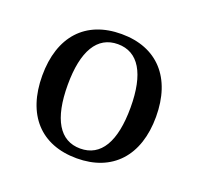

<svg xmlns="http://www.w3.org/2000/svg" viewBox="-75 -796 534 517"><g transform="rotate(20 192.0 -537.0)"><path d="M192 -359C294 -359 355 -425 355 -537C355 -649 294 -715 192 -715C89 -715 29 -649 29 -537C29 -425 89 -359 192 -359ZM192 -387C133 -387 102 -439 102 -537C102 -634 133 -686 192 -686C251 -686 282 -634 282 -537C282 -439 251 -387 192 -387Z"/></g></svg>

Font: Arima Koshi Medium
Style: Regular
Weight: 500
Designer: Joana Correia and Natanael Gama
Foundry: NDISCOVER
Version: Version 1.019;PS 001.019;hotconv 1.0.88;makeotf.lib2.5.64775